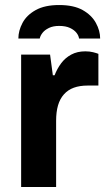

<svg xmlns="http://www.w3.org/2000/svg" viewBox="-20 -743 420 763"><path d="M64 0V-526H179L190 -444H197Q207 -470 223 -491.5Q239 -513 263 -526Q287 -539 319 -539Q336 -539 350 -535.5Q364 -532 371 -529V-403H328Q297 -403 273.5 -394.5Q250 -386 234 -368Q218 -350 210.5 -324Q203 -298 203 -263V0ZM215 -723Q273 -723 308.5 -703Q344 -683 361 -652Q378 -621 378 -590H294Q293 -601 284 -612.5Q275 -624 258 -632Q241 -640 215 -640Q191 -640 174.5 -632Q158 -624 149 -612.5Q140 -601 138 -590H53Q53 -621 69.5 -652Q86 -683 122 -703Q158 -723 215 -723Z"/></svg>

Font: Archivo SemiBold
Style: Bold
Weight: 700
Version: Version 2.001